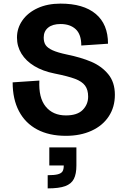

<svg xmlns="http://www.w3.org/2000/svg" viewBox="-20 -736 706 1063"><path d="M50 -280 198 -290Q193 -195 233 -146Q273 -97 345 -97Q408 -97 438 -127.5Q468 -158 468 -201Q468 -239 451 -262Q434 -285 395.5 -299.5Q357 -314 282 -329Q217 -342 170.5 -370Q124 -398 99 -438.5Q74 -479 74 -528Q74 -580 104 -623Q134 -666 188.5 -691Q243 -716 315 -716Q442 -716 510 -659Q578 -602 578 -494L430 -484Q430 -546 399 -574.5Q368 -603 315 -603Q271 -603 246.5 -583Q222 -563 222 -528Q222 -502 233 -486Q244 -470 271.5 -457.5Q299 -445 351 -434Q429 -418 485.5 -394Q542 -370 579 -325.5Q616 -281 616 -211Q616 -143 582 -91.5Q548 -40 486.5 -12Q425 16 345 16Q252 16 186 -19Q120 -54 85 -120.5Q50 -187 50 -280ZM333 180H403Q403 227 389 254.5Q375 282 341 294.5Q307 307 244 307V234Q281 234 300 229Q319 224 326 213Q333 202 333 180ZM253 80H403V180H253Z"/></svg>

Font: Uncut Sans VF
Style: Regular
Weight: 400
Designer: Kasper Nordkvist
Foundry: Uncut Type
Version: Version 1.100;FEAKit 1.0